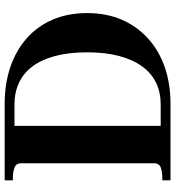

<svg xmlns="http://www.w3.org/2000/svg" viewBox="16 -766 750 822"><g transform="rotate(-90 391.0 -355.0)"><path d="M30 -675V-710H357Q443 -710 514 -686Q585 -662 637 -616.5Q689 -571 717.5 -505.5Q746 -440 746 -357Q746 -274 717.5 -208.5Q689 -143 637 -96Q585 -49 514 -24.5Q443 0 357 0H30V-35H38Q65 -35 84 -41.5Q103 -48 103 -71V-639Q103 -661 84 -668Q65 -675 38 -675ZM355 -668H263V-42H355Q406 -42 447 -61.5Q488 -81 517 -120.5Q546 -160 562 -219Q578 -278 578 -357Q578 -436 562 -495Q546 -554 517 -592Q488 -630 447 -649Q406 -668 355 -668Z"/></g></svg>

Font: Roboto Serif 144pt SemiBold
Style: Regular
Weight: 600
Version: Version 1.008